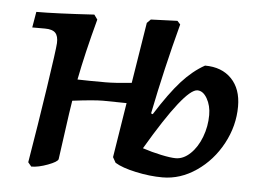

<svg xmlns="http://www.w3.org/2000/svg" viewBox="-41 -509 762 569"><g transform="rotate(5 340.0 -225.0)"><path d="M666 -222Q666 -164 637.5 -111Q609 -58 561.5 -25.5Q514 7 461 7Q423 7 381.5 -2Q340 -11 319 -24L310 -40L336 -203L266 -204Q239 -204 175 -196L169 -157L150 -20Q148 -12 120 -1.5Q92 9 71 9L61 -3Q80 -116 97 -229.5Q114 -343 115 -362Q116 -383 107 -392.5Q98 -402 76 -402H38L46 -449Q104 -449 218 -456L228 -442Q200 -338 185 -260Q214 -259 269 -259Q296 -259 346 -264L375 -445L386 -456L465 -459L474 -449Q438 -314 411 -179L416 -177Q457 -242 489.5 -278Q522 -314 558 -334Q608 -334 637 -304Q666 -274 666 -222ZM583 -189Q583 -217 571 -238Q559 -259 542 -259Q505 -259 396 -74Q423 -65 451.5 -59Q480 -53 495 -53Q518 -53 538.5 -72.5Q559 -92 571 -123.5Q583 -155 583 -189Z"/></g></svg>

Font: Alegreya Medium
Style: Italic
Weight: 500
Italic angle: -7°
Designer: Juan Pablo del Peral
Foundry: Huerta Tipografica
Version: Version 2.008; ttfautohint (v1.8)